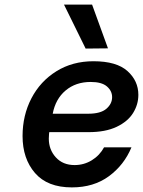

<svg xmlns="http://www.w3.org/2000/svg" viewBox="-20 -812 621 834"><path d="M78 -221Q78 -311 116.5 -385Q155 -459 225 -502.5Q295 -546 386 -546Q486 -546 533.5 -503.5Q581 -461 581 -400Q581 -358 558 -321Q535 -284 486.5 -261Q438 -238 365 -238H194L193 -230Q192 -223 192 -210Q192 -162 222.5 -128.5Q253 -95 304 -95Q345 -95 379 -116Q413 -137 432 -172H551Q519 -95 453 -46.5Q387 2 292 2Q186 2 132 -60.5Q78 -123 78 -221ZM363 -318Q417 -318 442 -339.5Q467 -361 467 -390Q467 -417 444.5 -436.5Q422 -456 374 -456Q309 -456 265 -419Q221 -382 209 -318ZM258 -792H380L449 -602L352 -601Z"/></svg>

Font: Be Vietnam SemiBold
Style: Italic
Weight: 600
Italic angle: -9.556°
Designer: Gabriel Lam
Foundry: TypeRant
Version: Version 3.000